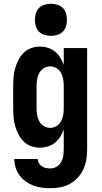

<svg xmlns="http://www.w3.org/2000/svg" viewBox="-20 -775 540 1018"><path d="M248 223Q225 223 202 220Q179 217 157.5 209Q136 201 116.5 187Q97 173 83.5 154.5Q70 136 63 113.5Q56 91 56 68H180Q180 80 186.5 90.5Q193 101 203 107.5Q213 114 224.5 116Q236 118 248 118Q266 118 281 108.5Q296 99 304.5 83.5Q313 68 315.5 50.5Q318 33 318 15V-89Q311 -69 299.5 -50.5Q288 -32 271.5 -18.5Q255 -5 234 1.5Q213 8 192 8Q168 8 145.5 0Q123 -8 106 -24.5Q89 -41 78 -62.5Q67 -84 60.5 -106.5Q54 -129 52 -152.5Q50 -176 50 -200V-320Q50 -344 52 -367.5Q54 -391 60.5 -413.5Q67 -436 78 -457.5Q89 -479 106 -495.5Q123 -512 145.5 -520Q168 -528 192 -528Q213 -528 234 -521.5Q255 -515 271.5 -501.5Q288 -488 299.5 -469.5Q311 -451 318 -431V-520H442V15Q442 42 438 69Q434 96 423 120.5Q412 145 393.5 165.5Q375 186 352 199Q329 212 302 217.5Q275 223 248 223ZM246 -97Q264 -97 279.5 -106.5Q295 -116 303.5 -131.5Q312 -147 315 -164.5Q318 -182 318 -200V-320Q318 -338 315 -355.5Q312 -373 303.5 -388.5Q295 -404 279.5 -413.5Q264 -423 246 -423Q228 -423 212.5 -413.5Q197 -404 188.5 -388.5Q180 -373 177 -355.5Q174 -338 174 -320V-200Q174 -182 177 -164.5Q180 -147 188.5 -131.5Q197 -116 212.5 -106.5Q228 -97 246 -97ZM250 -585Q233 -585 216 -590Q199 -595 187 -607Q175 -619 170 -636Q165 -653 165 -670Q165 -687 170 -704Q175 -721 187 -733Q199 -745 216 -750Q233 -755 250 -755Q267 -755 284 -750Q301 -745 313 -733Q325 -721 330 -704Q335 -687 335 -670Q335 -653 330 -636Q325 -619 313 -607Q301 -595 284 -590Q267 -585 250 -585Z"/></svg>

Font: Iosevka Term Curly Extrabold
Style: Regular
Weight: 800
Designer: Belleve Invis
Foundry: Belleve Invis
Version: Version 32.3.0